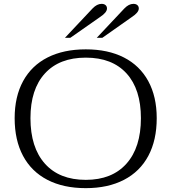

<svg xmlns="http://www.w3.org/2000/svg" viewBox="-20 -966 889 996"><path d="M56 -353Q56 -465 100 -545.5Q144 -626 227 -668Q310 -710 425 -710Q540 -710 622.5 -668Q705 -626 749 -545.5Q793 -465 793 -353Q793 -239 749.5 -157.5Q706 -76 623 -33Q540 10 425 10Q309 10 226 -33Q143 -76 99.5 -157.5Q56 -239 56 -353ZM711 -353Q711 -503 636.5 -585Q562 -667 425 -667Q288 -667 213 -585Q138 -503 138 -353Q138 -201 213 -117Q288 -33 425 -33Q561 -33 636 -117Q711 -201 711 -353ZM460 -922Q483 -946 507 -946Q520 -946 527.5 -939.5Q535 -933 535 -922Q535 -901 498 -877L345 -770H317ZM625 -922Q648 -946 672 -946Q685 -946 692.5 -939.5Q700 -933 700 -922Q700 -901 663 -877L511 -770H482Z"/></svg>

Font: Fahkwang Light
Style: Regular
Weight: 300
Version: Version 1.000; ttfautohint (v1.6)